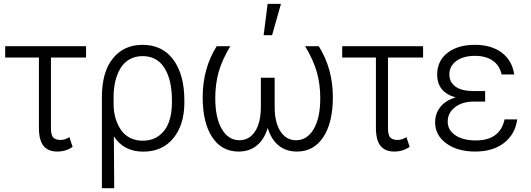

<svg xmlns="http://www.w3.org/2000/svg" viewBox="-20 -789 2797 1012"><path d="M433.6 -545.4V-485.8H248.5V-115.2Q248.5 -75.2 261.7 -63.2Q274.9 -51.3 298.8 -51.3Q323.2 -51.3 345.7 -66.4L362.8 -15.1Q327.6 9.8 281.7 9.8Q233.4 9.8 209.2 -20.3Q185.1 -50.3 185.1 -115.2V-485.8H7.3V-545.4Z M517.1 203.1V-276.9Q517.1 -409.7 575 -481.2Q632.8 -552.7 731.4 -552.7Q835.9 -552.7 893.8 -474.1Q951.7 -395.5 951.7 -259.8V-247.6Q951.7 -131.8 893.8 -60.8Q835.9 10.3 734.9 10.3Q633.3 10.3 580.1 -69.8L582 203.1ZM579.1 -224.1Q581.1 -190.4 590.6 -160.4Q600.1 -130.4 617.7 -104.2Q635.3 -78.1 664.8 -62.7Q694.3 -47.4 732.4 -47.4Q783.2 -47.4 818.6 -74.2Q854 -101.1 870.1 -145.3Q886.2 -189.5 886.2 -247.6V-259.8Q886.2 -367.2 847.2 -430.2Q808.1 -493.2 731.4 -493.2Q692.4 -493.2 662.6 -476.1Q632.8 -459 614.7 -428.7Q596.7 -398.4 587.6 -360.1Q578.6 -321.8 578.6 -277.3Z M1369.6 -603.5 1390.6 -768.6H1460.9L1414.1 -603.5ZM1122.1 -545.4H1193.8Q1149.4 -471.2 1132.1 -408.2Q1114.7 -345.2 1114.7 -272.9Q1114.3 -168.9 1148.9 -109.4Q1183.6 -49.8 1242.2 -49.8Q1293.9 -49.8 1324.5 -96.4Q1355 -143.1 1355 -226.1V-379.4H1427.7V-226.1Q1427.7 -143.1 1458.3 -96.4Q1488.8 -49.8 1540.5 -49.8Q1599.1 -49.8 1633.8 -109.4Q1668.5 -168.9 1668 -272.9Q1668 -344.7 1650.4 -407.7Q1632.8 -470.7 1588.4 -545.4H1660.2Q1734.4 -427.2 1734.4 -276.9Q1734.4 -142.6 1684.1 -66.4Q1633.8 9.8 1545.4 9.8Q1487.8 9.8 1448.7 -22Q1409.7 -53.7 1391.1 -114.7Q1372.6 -53.7 1333.5 -22Q1294.4 9.8 1237.3 9.8Q1148.4 9.8 1098.4 -66.2Q1048.3 -142.1 1048.3 -276.9Q1048.3 -427.7 1122.1 -545.4Z M2210 -545.4V-485.8H2024.9V-115.2Q2024.9 -75.2 2038.1 -63.2Q2051.3 -51.3 2075.2 -51.3Q2099.6 -51.3 2122.1 -66.4L2139.2 -15.1Q2104 9.8 2058.1 9.8Q2009.8 9.8 1985.6 -20.3Q1961.4 -50.3 1961.4 -115.2V-485.8H1783.7V-545.4Z M2537.1 -253.4H2475.6Q2416 -253.4 2377.7 -223.4Q2339.4 -193.4 2339.8 -147.5Q2339.8 -103 2380.4 -75.9Q2420.9 -48.8 2487.8 -48.8Q2615.2 -48.8 2639.6 -159.7H2706.1Q2695.8 -82 2637.2 -36.1Q2578.6 9.8 2484.9 9.8Q2391.1 9.8 2332.3 -33.2Q2273.4 -76.2 2273.4 -145Q2273.4 -188.5 2299.8 -223.6Q2326.2 -258.8 2381.8 -275.4Q2284.2 -302.7 2284.2 -396.5Q2284.7 -468.8 2338.9 -510.7Q2393.1 -552.7 2483.4 -552.7Q2569.8 -552.7 2624.5 -511.7Q2679.2 -470.7 2690.4 -396.5H2624Q2613.8 -443.8 2577.4 -469.2Q2541 -494.6 2483.4 -494.6Q2422.4 -494.6 2385.7 -468Q2349.1 -441.4 2348.6 -397.5Q2348.1 -356 2380.9 -332.5Q2413.6 -309.1 2475.6 -309.1H2537.1Z"/></svg>

Font: Interop Light
Style: Regular
Weight: 300
Designer: Rasmus Andersson, Google, Jang Haemin
Foundry: jhaemin
Version: Version 1.007